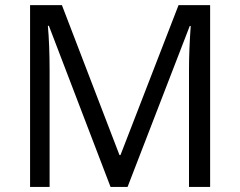

<svg xmlns="http://www.w3.org/2000/svg" viewBox="-20 -734 943 754"><path d="M414.1 0 171.9 -632.8H168Q174.8 -557.6 174.8 -454.1V0H98.1V-713.9H223.1L449.2 -125H453.1L681.2 -713.9H805.2V0H722.2V-460Q722.2 -539.1 729 -631.8H725.1L481 0Z"/></svg>

Font: QFn1     
Style: Regular
Weight: 400
Foundry: Ascender Corporation
Version: Version 1.10